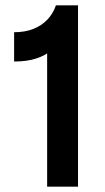

<svg xmlns="http://www.w3.org/2000/svg" viewBox="-20 -701 393 721"><path d="M157 -571 199 -547Q192 -529 171.5 -511Q151 -493 116.5 -481.5Q82 -470 33 -470V-580Q74 -580 105.5 -592.5Q137 -605 158.5 -628Q180 -651 190 -681H273V0H157Z"/></svg>

Font: Gabarito Medium
Style: Regular
Weight: 500
Designer: Leandro Assis / Alvaro Franca / Felipe Casaprima
Foundry: Naipe Foundry
Version: Version 1.000